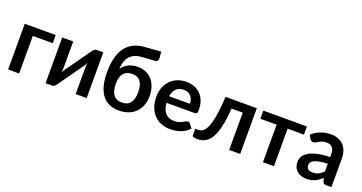

<svg xmlns="http://www.w3.org/2000/svg" viewBox="-39 -1374 3822 2025"><g transform="rotate(20 1872.0 -361.0)"><path d="M408.5 -421.5H184.5V0H61V-513H408.5Z M942.5 -513V0H819V-299.5Q819 -311 820.2 -324.8Q821.5 -338.5 823.5 -352.5Q813.5 -329.5 801.5 -312Q800.5 -311 791.5 -298.2Q782.5 -285.5 768.2 -265.5Q754 -245.5 736 -220.2Q718 -195 699.5 -169Q656 -107.5 601 -30Q594 -19.5 582.8 -9.5Q571.5 0.5 557 0.5H481.5V-512.5H605V-213Q605 -201.5 603.8 -187.8Q602.5 -174 600.5 -160Q611.5 -184.5 622.5 -200.5Q623 -201.5 632 -214Q641 -226.5 655.2 -246.5Q669.5 -266.5 687.5 -291.8Q705.5 -317 724 -343.5Q767.5 -405 823 -482.5Q830 -493.5 841.5 -503.2Q853 -513 867.5 -513Z M1305.5 -82.5Q1369.5 -82.5 1401 -123.5Q1432.5 -164.5 1432.5 -243.5Q1432.5 -322 1401.8 -363Q1371 -404 1308 -404Q1245 -404 1212 -365.2Q1179 -326.5 1179 -249.5Q1179 -168 1210.2 -125.2Q1241.5 -82.5 1305.5 -82.5ZM1341.5 -606Q1294.5 -603 1261.2 -587.8Q1228 -572.5 1206.2 -546.8Q1184.5 -521 1173.2 -485.2Q1162 -449.5 1160 -406Q1172.5 -425.5 1190.8 -441.8Q1209 -458 1231.8 -469.8Q1254.5 -481.5 1281.2 -488Q1308 -494.5 1338.5 -494.5Q1389.5 -494.5 1430.5 -476.5Q1471.5 -458.5 1500.2 -425.5Q1529 -392.5 1544.2 -346.2Q1559.5 -300 1559.5 -244Q1559.5 -186 1541.2 -139.5Q1523 -93 1489.8 -60.2Q1456.5 -27.5 1409.5 -10Q1362.5 7.5 1305.5 7.5Q1250 7.5 1203.2 -10.5Q1156.5 -28.5 1122.5 -69Q1088.5 -109.5 1069.5 -174.2Q1050.5 -239 1050.5 -332.5Q1050.5 -411 1065 -478.5Q1079.5 -546 1112.5 -596.8Q1145.5 -647.5 1199 -678.5Q1252.5 -709.5 1331 -715.5L1513.5 -729.5L1520 -665.5Q1522 -645 1514 -630.8Q1506 -616.5 1485.5 -615.5Z M1986 -315.5Q1986 -339.5 1979.2 -360.8Q1972.5 -382 1959 -398Q1945.5 -414 1924.8 -423.2Q1904 -432.5 1876.5 -432.5Q1823 -432.5 1792.2 -402Q1761.5 -371.5 1753 -315.5ZM1750.5 -241Q1753.5 -201.5 1764.5 -172.8Q1775.5 -144 1793.5 -125.2Q1811.5 -106.5 1836.2 -97.2Q1861 -88 1891 -88Q1921 -88 1942.8 -95Q1964.5 -102 1980.8 -110.5Q1997 -119 2009.2 -126Q2021.5 -133 2033 -133Q2048.5 -133 2056 -121.5L2091.5 -76.5Q2071 -52.5 2045.5 -36.2Q2020 -20 1992.2 -10.2Q1964.5 -0.5 1935.8 3.5Q1907 7.5 1880 7.5Q1826.5 7.5 1780.5 -10.2Q1734.5 -28 1700.5 -62.8Q1666.5 -97.5 1647 -148.8Q1627.5 -200 1627.5 -267.5Q1627.5 -320 1644.5 -366.2Q1661.5 -412.5 1693.2 -446.8Q1725 -481 1770.8 -501Q1816.5 -521 1874 -521Q1922.5 -521 1963.5 -505.5Q2004.5 -490 2034 -460.2Q2063.5 -430.5 2080.2 -387.2Q2097 -344 2097 -288.5Q2097 -260.5 2091 -250.8Q2085 -241 2068 -241Z M2665.5 0H2542V-418.5H2416Q2410 -324 2397.5 -255.8Q2385 -187.5 2367.8 -140Q2350.5 -92.5 2329.2 -63.8Q2308 -35 2284 -19Q2260 -3 2234.5 2.2Q2209 7.5 2183 7.5Q2155.5 7.5 2142.8 2.8Q2130 -2 2130 -10.5V-87.5H2159.5Q2176 -87.5 2192.5 -92.5Q2209 -97.5 2224.5 -113Q2240 -128.5 2254 -157.2Q2268 -186 2279.8 -233.2Q2291.5 -280.5 2300.5 -349Q2309.5 -417.5 2314.5 -513H2665.5Z M3227.5 -421.5H3044.5V0H2921V-421.5H2738.5V-513H3227.5Z M3569 -219Q3515.5 -216.5 3479 -209.8Q3442.5 -203 3420.5 -192.5Q3398.5 -182 3389 -168Q3379.5 -154 3379.5 -137.5Q3379.5 -105 3398.8 -91Q3418 -77 3449 -77Q3487 -77 3514.8 -90.8Q3542.5 -104.5 3569 -132.5ZM3286 -441.5Q3374.5 -522.5 3499 -522.5Q3544 -522.5 3579.5 -507.8Q3615 -493 3639.5 -466.8Q3664 -440.5 3676.8 -404Q3689.5 -367.5 3689.5 -324V0H3633.5Q3616 0 3606.5 -5.2Q3597 -10.5 3591.5 -26.5L3580.5 -63.5Q3561 -46 3542.5 -32.8Q3524 -19.5 3504 -10.5Q3484 -1.5 3461.2 3.2Q3438.5 8 3411 8Q3378.5 8 3351 -0.8Q3323.5 -9.5 3303.5 -27Q3283.5 -44.5 3272.5 -70.5Q3261.5 -96.5 3261.5 -131Q3261.5 -150.5 3268 -169.8Q3274.5 -189 3289.2 -206.5Q3304 -224 3327.5 -239.5Q3351 -255 3385.2 -266.5Q3419.5 -278 3465 -285.2Q3510.5 -292.5 3569 -294V-324Q3569 -375.5 3547 -400.2Q3525 -425 3483.5 -425Q3453.5 -425 3433.8 -418Q3414 -411 3399 -402.2Q3384 -393.5 3371.8 -386.5Q3359.5 -379.5 3344.5 -379.5Q3331.5 -379.5 3322.5 -386.2Q3313.5 -393 3308 -402Z"/></g></svg>

Font: Lato 2
Style: Bold
Weight: 700
Designer: Lukasz Dziedzic with Adam Twardoch and Botio Nikoltchev
Foundry: tyPoland Lukasz Dziedzic
Version: Version 2.015; 2015-08-06; http://www.latofonts.com/